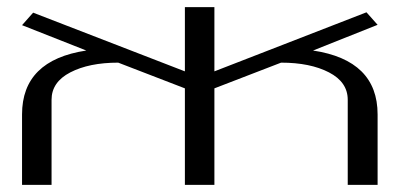

<svg xmlns="http://www.w3.org/2000/svg" viewBox="-20 -520 1165 540"><path d="M583 -500V-319.3L1010.7 -485.4L1042 -450.2L860.4 -377.9Q1042 -350.6 1042 -198.2V0H958V-239.3Q958 -289.1 905.3 -316.4Q852.5 -343.8 770.5 -343.8L583 -271.5V0H500V-271.5L312.5 -343.8Q230.5 -343.8 177.7 -316.4Q125 -289.1 125 -239.3V0H42V-198.2Q42 -350.6 222.7 -377.9L42 -449.2L73.2 -484.4L500 -319.3V-500Z"/></svg>

Font: okolaks
Style: Regular
Weight: 500
Version: Version 000.6.0